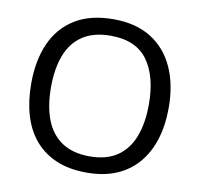

<svg xmlns="http://www.w3.org/2000/svg" viewBox="-81 -810 943 906"><g transform="rotate(10 390.5 -357.5)"><path d="M720 -358Q720 -275 699 -207.5Q678 -140 636.5 -91Q595 -42 533.5 -16Q472 10 391 10Q307 10 245 -16.5Q183 -43 142 -91.5Q101 -140 81 -208Q61 -276 61 -359Q61 -469 97 -551Q133 -633 206.5 -679Q280 -725 392 -725Q499 -725 572 -679.5Q645 -634 682.5 -551.5Q720 -469 720 -358ZM156 -358Q156 -268 181 -203Q206 -138 258.5 -103Q311 -68 391 -68Q472 -68 523.5 -103Q575 -138 600 -203Q625 -268 625 -358Q625 -493 569 -569.5Q513 -646 392 -646Q311 -646 258.5 -611.5Q206 -577 181 -512.5Q156 -448 156 -358Z"/></g></svg>

Font: Noto Sans Oriya
Style: Regular
Weight: 400
Designer: Amélie Bonet and Sol Matas
Foundry: Google LLC
Version: Version 2.006